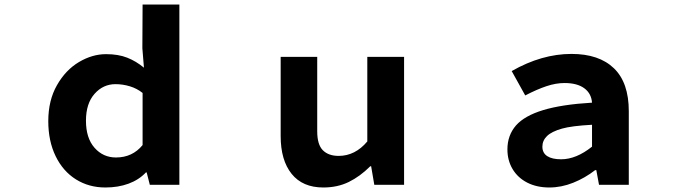

<svg xmlns="http://www.w3.org/2000/svg" viewBox="-20 -819 3040 851"><path d="M194 -282Q194 -374 232.5 -441.5Q271 -509 330 -544Q389 -579 450 -579Q504 -579 543.5 -563.5Q583 -548 618 -519L611 -605L612 -799H775V0H644L630 -55H627Q596 -22 550 -5Q504 12 447 12Q374 12 316.5 -24Q259 -60 226.5 -127Q194 -194 194 -282ZM612 -176V-407Q587 -427 555.5 -436.5Q524 -446 492 -446Q437 -446 399 -403Q361 -360 361 -284Q361 -207 399 -164Q437 -121 494 -121Q567 -121 612 -176Z M1224 -216V-567H1386V-237Q1386 -178 1411 -153Q1436 -128 1481 -128Q1554 -128 1608 -192V-567H1771V0H1639L1625 -82H1621Q1576 -37 1526 -12.5Q1476 12 1413 12Q1321 12 1272.5 -48.5Q1224 -109 1224 -216Z M2229 -157Q2229 -219 2267 -263Q2305 -306 2387.5 -331Q2470 -356 2604 -364Q2601 -405 2569.5 -428Q2538 -451 2482 -451Q2444 -451 2402 -437Q2360 -423 2308 -396L2248 -504Q2381 -580 2513 -580Q2635 -580 2701 -516.5Q2767 -453 2767 -326V0H2635L2623 -65H2618Q2573 -30 2520.5 -9Q2468 12 2415 12Q2359 12 2317 -9.5Q2275 -31 2252 -69.5Q2229 -108 2229 -157ZM2604 -169V-266Q2513 -261 2471 -249Q2425 -236 2404.5 -216Q2384 -196 2384 -169Q2384 -141 2405.5 -127Q2427 -113 2467 -113Q2534 -113 2604 -169Z"/></svg>

Font: Merged Yaku Han JP ExtraBold
Style: Regular
Weight: 800
Designer: Ryoko NISHIZUKA 西塚涼子 (kana, bopomofo & ideographs); Paul D. Hunt (Latin, Greek & Cyrillic); Sandoll Communications 산돌커뮤니
Foundry: Adobe
Version: Version 2.004